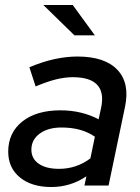

<svg xmlns="http://www.w3.org/2000/svg" viewBox="-20 -745 562 771"><path d="M186 6Q107 6 60 -32.5Q13 -71 13 -136Q13 -212 69.5 -257Q126 -302 223 -302Q307 -302 376 -266L386 -312Q412 -435 272 -435Q241 -435 206 -426.5Q171 -418 123 -398L98 -475Q153 -498 200.5 -508Q248 -518 291 -518Q401 -518 451.5 -464.5Q502 -411 482 -316L416 0H319L327 -37Q263 6 186 6ZM217 -67Q287 -67 343 -109L361 -196Q308 -233 227 -233Q173 -233 139.5 -208.5Q106 -184 106 -144Q106 -108 135.5 -87.5Q165 -67 217 -67ZM279 -603 154 -725H272L361 -603Z"/></svg>

Font: Red Hat Display Medium
Style: Italic
Weight: 500
Italic angle: -12°
Designer: Pentagram, MCKL
Foundry: Pentagram, MCKL
Version: Version 1.023; ttfautohint (v1.8.3)